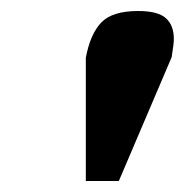

<svg xmlns="http://www.w3.org/2000/svg" viewBox="-20 -731 336 349"><path d="M136 -626Q144 -669 164 -690Q184 -711 231 -711Q267 -711 281.5 -698Q296 -685 296 -660Q296 -651 292 -627L196 -402H136Z"/></svg>

Font: Taviraj
Style: Bold Italic
Weight: 700
Italic angle: -12°
Designer: Katatrad Team
Foundry: CadsonDemak
Version: Version 1.001